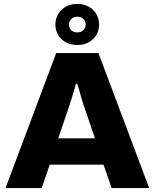

<svg xmlns="http://www.w3.org/2000/svg" viewBox="-20 -957 786 977"><path d="M8 0 266 -687H481L739 0H548L507 -119H233L192 0ZM276 -253H463L414 -398Q410 -409 404.5 -425.5Q399 -442 393.5 -460.5Q388 -479 383 -498Q378 -517 373 -531H366Q362 -512 354.5 -488Q347 -464 339.5 -440Q332 -416 326 -398ZM373 -728Q325 -728 293.5 -757.5Q262 -787 262 -832Q262 -877 293.5 -907Q325 -937 373 -937Q422 -937 453 -907Q484 -877 484 -832Q484 -787 453 -757.5Q422 -728 373 -728ZM373 -792Q392 -792 404 -803.5Q416 -815 416 -832Q416 -850 404 -861Q392 -872 373 -872Q355 -872 343 -860.5Q331 -849 331 -831Q331 -814 343 -803Q355 -792 373 -792Z"/></svg>

Font: Archivo SemiBold ExtraBold
Style: Regular
Weight: 800
Version: Version 2.001